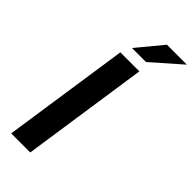

<svg xmlns="http://www.w3.org/2000/svg" viewBox="-291 -981 1032 1032"><g transform="rotate(45 225.5 -464.5)"><path d="M44.5 0 151.5 -723H296L189.5 0ZM299.5 -929H451L285.5 -783.5H179Z"/></g></svg>

Font: Public Sans
Style: Bold Italic
Weight: 700
Italic angle: -8°
Designer: The Public Sans project authors (U.S. Web Design System). Libre Franklin designed by Pablo Impallari and Rodrigo Fuenzal
Version: Version 1.008; ttfautohint (v1.8.1) -l 8 -r 50 -G 200 -x 14 